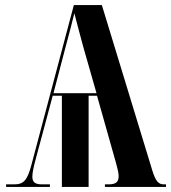

<svg xmlns="http://www.w3.org/2000/svg" viewBox="-20 -734 672 754"><path d="M4 0H176V-10H145C117 -10 107 -19 107 -41C107 -56 113 -83 121 -112L187 -358H223V0H328V-358H361L435 -96C440 -77 446 -56 446 -43C446 -22 438 -10 407 -10H392V0H632V-10H623C602 -10 591 -23 578 -65L380 -714H270L103 -85C87 -26 73 -10 36 -10H4ZM190 -368 239 -555C251 -599 261 -637 272 -682C283 -637 294 -600 307 -550L359 -368Z"/></svg>

Font: Noto Serif Display ExtraCondensed
Style: Bold
Weight: 700
Width: 2
Designer: Monotype Design Team
Foundry: Monotype Imaging Inc.
Version: Version 2.009